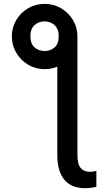

<svg xmlns="http://www.w3.org/2000/svg" viewBox="-20 -781 567 1006"><path d="M280.3 -543.5 385.7 -589.4V30.8Q385.7 79.6 402.8 99.4Q419.9 119.1 451.7 119.1Q467.3 119.1 484.9 114.3V197.8Q473.1 201.2 456.3 203.1Q439.5 205.1 425.8 205.1Q353.5 205.1 316.9 160.4Q280.3 115.7 280.3 30.8ZM42 -589.8Q42 -637.2 65.2 -676Q88.4 -714.8 127.2 -737.8Q166 -760.7 213.9 -760.7Q260.7 -760.7 299.8 -737.8Q338.9 -714.8 362.3 -676Q385.7 -637.2 385.7 -589.8Q385.7 -543 362.3 -504.2Q338.9 -465.3 299.8 -441.9Q260.7 -418.5 213.9 -418.5Q166.5 -418.5 127.4 -441.9Q88.4 -465.3 65.4 -504.2Q42.5 -543 42 -589.8ZM214.4 -513.7Q244.6 -513.7 266.4 -533Q288.1 -552.2 287.6 -591.8Q287.6 -629.4 265.9 -649.2Q244.1 -668.9 214.4 -668.9Q182.1 -668.9 160.6 -649.2Q139.2 -629.4 139.2 -591.8Q139.2 -552.2 160.6 -533Q182.1 -513.7 214.4 -513.7Z"/></svg>

Font: Inter Cardless Display
Style: Regular
Weight: 400
Designer: Rasmus Andersson
Foundry: rsms
Version: Version 4.001;git-9221beed3